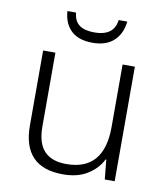

<svg xmlns="http://www.w3.org/2000/svg" viewBox="-83 -798 762 878"><g transform="rotate(10 298.0 -359.5)"><path d="M507 -532V0H461L452 -91H449Q427 -47 381.5 -18.5Q336 10 268 10Q81 10 81 -184V-532H138V-189Q138 -112 172.5 -75.5Q207 -39 275 -39Q450 -39 450 -242V-532ZM437 -729Q431 -672 395.5 -639Q360 -606 297 -606Q232 -606 197.5 -638.5Q163 -671 159 -729H199Q203 -689 227.5 -671.5Q252 -654 298 -654Q341 -654 366.5 -672Q392 -690 397 -729Z"/></g></svg>

Font: Noto Sans Cherokee Light
Style: Regular
Weight: 300
Designer: Monotype Design Team
Foundry: Monotype Imaging Inc.
Version: Version 2.001; ttfautohint (v1.8.4.7-5d5b)